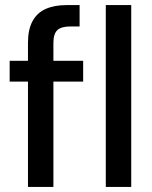

<svg xmlns="http://www.w3.org/2000/svg" viewBox="-20 -735 598 755"><path d="M90 0V-567Q90 -619 108 -652Q126 -685 160 -700Q194 -715 242 -715H293V-631H257Q221 -631 205.5 -616.5Q190 -602 190 -566V0ZM18 -414V-496H307V-414ZM396 0V-715H496V0Z"/></svg>

Font: DM Sans 28pt Medium
Style: Regular
Weight: 500
Version: Version 4.004;gftools[0.9.30]